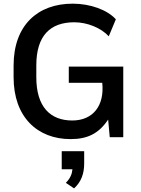

<svg xmlns="http://www.w3.org/2000/svg" viewBox="-20 -749 771 1048"><path d="M579.1 0H652.8V-385.3H355.5V-296.9H538.1C551.3 -173.3 488.3 -91.3 374.5 -91.3C254.4 -91.3 177.7 -166 178.2 -328.6V-392.1C178.2 -554.7 254.4 -627.4 385.7 -627.4C456.5 -627.4 531.7 -596.7 573.7 -550.8L612.3 -643.6C566.4 -694.8 473.6 -729 377 -729C185.1 -729 54.7 -610.8 54.2 -392.1V-328.6C53.7 -109.9 184.6 10.3 365.2 10.3C458 10.3 519 -20 570.3 -96.2ZM384.3 279.3C424.3 242.7 439.5 197.8 439.5 142.6V76.2H316.9V174.8H375.5C373 201.7 363.3 224.6 339.4 249Z"/></svg>

Font: Winston Medium
Style: Regular
Weight: 500
Designer: Vernon Adams, Kim Jin-seong, David Berlow, Cristiano Sobral
Foundry: The Winston Project Authors
Version: Version 3.004